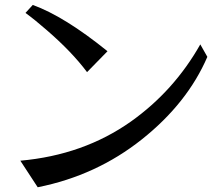

<svg xmlns="http://www.w3.org/2000/svg" viewBox="-20 -749 928 798"><path d="M64.5 -81.1Q327.1 -104.5 524.4 -244.1Q703.1 -371.1 812.5 -564.5L841.8 -512.7Q758.8 -320.3 569.8 -169.9Q380.9 -19.5 136.7 29.3ZM85.9 -695.3 116.2 -728.5Q248 -680.7 426.8 -536.1L341.8 -449.2Q278.3 -534.2 172.9 -625Q126 -666 85.9 -695.3Z"/></svg>

Font: GenEi LateMin P v2
Style: Medium
Weight: 500
Designer: o_tamon (Modified)
Foundry: o_tamon / Adobe Systems Incorporated / FONT 910 / Philipp H. Poll
Version: Version 2.1;Original Version 1.004